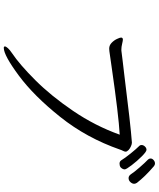

<svg xmlns="http://www.w3.org/2000/svg" viewBox="70 -900 859 1040"><g transform="rotate(90 500.0 -379.5)"><path d="M944 -646Q932 -646 923 -659Q913 -675 886.5 -705.5Q860 -736 844 -751Q838 -757 838 -765Q838 -774 846.5 -781.5Q855 -789 865 -789Q873 -789 880 -783Q935 -736 970 -691Q975 -683 975 -676Q975 -666 966 -656Q957 -646 944 -646ZM192 -615H195Q200 -615 217 -611Q234 -607 246 -607H254Q279 -610 310 -614Q341 -618 378 -622Q656 -657 752 -664Q760 -664 771.5 -659Q783 -654 792 -646Q801 -637 801 -630Q801 -624 796.5 -615.5Q792 -607 790 -600Q727 -419 613 -276Q499 -133 389 -51.5Q279 30 239 30Q231 30 231 24Q231 18 240.5 7.5Q250 -3 268 -15Q329 -56 413.5 -140.5Q498 -225 579.5 -344.5Q661 -464 709 -598Q603 -592 341 -554L257 -542Q252 -541 243 -541Q225 -541 211.5 -554Q198 -567 190.5 -583Q183 -599 183 -605Q183 -614 192 -615ZM791 -743Q801 -743 826.5 -717.5Q852 -692 874.5 -662.5Q897 -633 897 -625Q897 -614 886 -603Q878 -597 866 -597Q854 -597 848 -606Q836 -626 811 -657Q786 -688 769 -705Q765 -709 765 -716Q765 -726 773 -734.5Q781 -743 791 -743Z"/></g></svg>

Font: Iansui 0.93
Style: Regular
Weight: 400
Designer: But Ko / Fontworks Inc.
Foundry: zi-hi.com / Fontworks Inc.
Version: Version 0.931